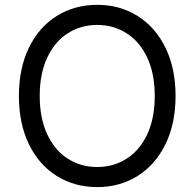

<svg xmlns="http://www.w3.org/2000/svg" viewBox="-20 -757 797 787"><path d="M699.6 -363.6Q699.6 -250.7 658.4 -166.2Q617.2 -81.7 544.2 -35.9Q471.2 9.9 378.6 9.9Q285.5 9.9 212.4 -35.9Q139.2 -81.7 98.4 -166.2Q57.5 -250.7 57.5 -363.6Q57.5 -476.6 98.4 -561.1Q139.2 -645.6 212.4 -691.4Q285.5 -737.2 378.6 -737.2Q471.2 -737.2 544.2 -691.4Q617.2 -645.6 658.4 -561.1Q699.6 -476.6 699.6 -363.6ZM614.3 -363.6Q614.3 -455.3 583.5 -521Q552.6 -586.6 498.9 -620.7Q445.3 -654.8 378.6 -654.8Q311.4 -654.8 258 -620.7Q204.5 -586.6 173.7 -521Q142.8 -455.3 142.8 -363.6Q142.8 -272 173.7 -206.3Q204.5 -140.6 258 -106.5Q311.4 -72.4 378.6 -72.4Q445.3 -72.4 498.9 -106.5Q552.6 -140.6 583.5 -206.3Q614.3 -272 614.3 -363.6Z"/></svg>

Font: Riot Sans
Style: Regular
Weight: 400
Designer: Rasmus Andersson
Foundry: rsms
Version: Version 3.005